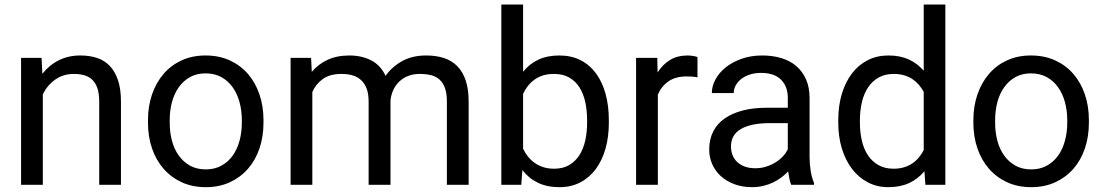

<svg xmlns="http://www.w3.org/2000/svg" viewBox="-20 -792 4734 823"><path d="M158.2 -543.9 161.6 -475.6Q190.4 -512.7 231.7 -533.4Q272.9 -554.2 324.2 -554.2Q364.3 -554.2 396.5 -543.5Q428.7 -532.7 451.2 -508.8Q473.6 -484.9 486.1 -447.3Q498.5 -409.7 498.5 -356.4V0H405.3V-357.4Q405.3 -389.2 398.2 -411.6Q391.1 -434.1 377.4 -448.2Q363.8 -462.4 343.3 -468.8Q322.8 -475.1 296.4 -475.1Q251 -475.1 216.8 -450.9Q182.6 -426.8 163.6 -387.7V0H70.3V-543.9Z M614.3 -277.3Q614.3 -336.4 631.6 -387Q648.9 -437.5 680.9 -474.9Q712.9 -512.2 758.5 -533.2Q804.2 -554.2 860.8 -554.2Q918.9 -554.2 964.8 -533.2Q1010.7 -512.2 1043 -474.9Q1075.2 -437.5 1092.3 -387Q1109.4 -336.4 1109.4 -277.3V-266.1Q1109.4 -206.5 1092.3 -156Q1075.2 -105.5 1043 -68.6Q1010.7 -31.7 965.1 -10.7Q919.4 10.3 862.3 10.3Q804.7 10.3 759 -10.7Q713.4 -31.7 681.2 -68.6Q648.9 -105.5 631.6 -156Q614.3 -206.5 614.3 -266.1ZM707.5 -266.1Q707.5 -225.1 717 -189Q726.6 -152.8 746.1 -125.5Q765.6 -98.1 794.4 -82Q823.2 -65.9 862.3 -65.9Q900.4 -65.9 929.4 -82Q958.5 -98.1 977.8 -125.5Q997.1 -152.8 1006.8 -189Q1016.6 -225.1 1016.6 -266.1V-277.3Q1016.6 -317.4 1006.8 -353.8Q997.1 -390.1 977.5 -417.7Q958 -445.3 929 -461.4Q899.9 -477.5 860.8 -477.5Q822.8 -477.5 794.2 -461.4Q765.6 -445.3 746.1 -417.7Q726.6 -390.1 717 -353.8Q707.5 -317.4 707.5 -277.3Z M1313.5 -543.9 1316.4 -483.9Q1344.2 -517.1 1384.3 -535.6Q1424.3 -554.2 1477.5 -554.2Q1530.3 -554.2 1570.8 -533.4Q1611.3 -512.7 1632.8 -466.8Q1660.2 -505.9 1703.6 -530Q1747.1 -554.2 1806.6 -554.2Q1850.1 -554.2 1883.8 -543Q1917.5 -531.7 1940.9 -507.6Q1964.4 -483.4 1976.6 -446Q1988.8 -408.7 1988.8 -357.4V0H1895.5V-357.9Q1895.5 -392.1 1887.2 -414.8Q1878.9 -437.5 1863.8 -451.2Q1848.6 -464.8 1827.1 -470Q1805.7 -475.1 1779.3 -475.1Q1750.5 -475.1 1728.5 -466.1Q1706.5 -457 1690.7 -441.7Q1674.8 -426.3 1665.5 -405.5Q1656.2 -384.8 1653.8 -361.3V0H1560.1V-357.4Q1560.1 -389.2 1551.8 -411.6Q1543.5 -434.1 1528.3 -448.2Q1513.2 -462.4 1491.9 -468.8Q1470.7 -475.1 1443.8 -475.1Q1394 -475.1 1364 -453.6Q1334 -432.1 1318.8 -397.5V0H1225.6V-543.9Z M2589.8 -266.1Q2589.8 -206.1 2575.7 -155.5Q2561.5 -105 2534.4 -68.1Q2507.3 -31.2 2468 -10.5Q2428.7 10.3 2378.4 10.3Q2324.7 10.3 2285.4 -8.8Q2246.1 -27.8 2219.2 -63L2214.4 0H2128.9V-772.5H2222.2V-484.4Q2249 -518.1 2287.4 -536.1Q2325.7 -554.2 2377.4 -554.2Q2428.7 -554.2 2468.3 -534.2Q2507.8 -514.2 2534.7 -477.5Q2561.5 -440.9 2575.7 -389.9Q2589.8 -338.9 2589.8 -276.4ZM2496.6 -276.4Q2496.6 -317.4 2489 -353.3Q2481.4 -389.2 2464.6 -416.3Q2447.8 -443.4 2420.7 -459.2Q2393.6 -475.1 2354.5 -475.1Q2328.6 -475.1 2308.1 -468.8Q2287.6 -462.4 2271.2 -450.7Q2254.9 -439 2242.7 -423.3Q2230.5 -407.7 2222.2 -389.6V-154.3Q2231 -136.2 2243.4 -120.6Q2255.9 -105 2272.2 -93.5Q2288.6 -82 2309.1 -75.4Q2329.6 -68.8 2355.5 -68.8Q2393.1 -68.8 2419.7 -84.5Q2446.3 -100.1 2463.4 -126.7Q2480.5 -153.3 2488.5 -189.2Q2496.6 -225.1 2496.6 -266.1Z M2969.7 -460.4Q2957.5 -462.9 2947.3 -463.6Q2937 -464.4 2923.8 -464.4Q2875.5 -464.4 2845.2 -443.1Q2814.9 -421.9 2799.8 -386.2V0H2706.5V-543.9H2797.4L2798.8 -481.4Q2819.8 -515.1 2851.6 -534.7Q2883.3 -554.2 2928.2 -554.2Q2938.5 -554.2 2951.7 -552Q2964.8 -549.8 2969.7 -547.4Z M3371.6 0Q3366.7 -10.3 3363.8 -25.4Q3360.8 -40.5 3358.4 -57.1Q3345.7 -43.9 3329.3 -31.5Q3313 -19 3293.5 -9.8Q3273.9 -0.5 3251.5 4.9Q3229 10.3 3203.6 10.3Q3162.1 10.3 3128.2 -2.4Q3094.2 -15.1 3070.3 -36.6Q3046.4 -58.1 3033.2 -87.6Q3020 -117.2 3020 -150.9Q3020 -194.8 3037.1 -228.3Q3054.2 -261.7 3086.2 -284.2Q3118.2 -306.6 3163.6 -318.4Q3209 -330.1 3264.6 -330.1H3356.9V-372.6Q3356.9 -421.4 3327.9 -450.4Q3298.8 -479.5 3241.7 -479.5Q3215.8 -479.5 3194.1 -472.4Q3172.4 -465.3 3157.2 -453.4Q3142.1 -441.4 3133.5 -425.8Q3125 -410.2 3125 -393.1H3031.2Q3031.2 -422.4 3046.6 -451.2Q3062 -480 3090.1 -502.7Q3118.2 -525.4 3158.2 -539.8Q3198.2 -554.2 3247.6 -554.2Q3291.5 -554.2 3329.1 -543Q3366.7 -531.7 3393.3 -508.8Q3419.9 -485.8 3435.1 -451.7Q3450.2 -417.5 3450.2 -371.6V-118.7Q3450.2 -90.8 3454.8 -60.5Q3459.5 -30.3 3469.2 -7.8V0ZM3217.3 -70.8Q3242.7 -70.8 3264.6 -77.9Q3286.6 -85 3304.7 -96.2Q3322.8 -107.4 3336.2 -122.1Q3349.6 -136.7 3356.9 -152.3V-264.2H3279.8Q3199.7 -264.2 3156.5 -239.3Q3113.3 -214.4 3113.3 -164.1Q3113.3 -144.5 3119.9 -127.4Q3126.5 -110.4 3139.6 -97.9Q3152.8 -85.4 3172.1 -78.1Q3191.4 -70.8 3217.3 -70.8Z M3573.2 -276.4Q3573.2 -338.9 3588.6 -389.9Q3604 -440.9 3632.1 -477.5Q3660.2 -514.2 3699.7 -534.2Q3739.3 -554.2 3788.1 -554.2Q3837.9 -554.2 3875 -537.4Q3912.1 -520.5 3939.5 -488.8V-772.5H4032.2V0H3946.8L3942.4 -58.1Q3915 -24.9 3877 -7.3Q3838.9 10.3 3787.1 10.3Q3739.3 10.3 3699.7 -10.5Q3660.2 -31.2 3632.1 -68.1Q3604 -105 3588.6 -155.5Q3573.2 -206.1 3573.2 -266.1ZM3666 -266.1Q3666 -225.1 3674.3 -189.2Q3682.6 -153.3 3700.2 -126.7Q3717.8 -100.1 3745.1 -84.5Q3772.5 -68.8 3810.1 -68.8Q3834.5 -68.8 3854.2 -74.7Q3874 -80.6 3889.9 -91.1Q3905.8 -101.6 3918 -116.2Q3930.2 -130.9 3939.5 -148.4V-398.4Q3930.2 -415 3918.2 -429Q3906.2 -442.9 3890.4 -453.4Q3874.5 -463.9 3854.7 -469.5Q3835 -475.1 3811 -475.1Q3772.9 -475.1 3745.4 -459.2Q3717.8 -443.4 3700.2 -416.3Q3682.6 -389.2 3674.3 -353.3Q3666 -317.4 3666 -276.4Z M4152.3 -277.3Q4152.3 -336.4 4169.7 -387Q4187 -437.5 4219 -474.9Q4251 -512.2 4296.6 -533.2Q4342.3 -554.2 4398.9 -554.2Q4457 -554.2 4502.9 -533.2Q4548.8 -512.2 4581.1 -474.9Q4613.3 -437.5 4630.4 -387Q4647.5 -336.4 4647.5 -277.3V-266.1Q4647.5 -206.5 4630.4 -156Q4613.3 -105.5 4581.1 -68.6Q4548.8 -31.7 4503.2 -10.7Q4457.5 10.3 4400.4 10.3Q4342.8 10.3 4297.1 -10.7Q4251.5 -31.7 4219.2 -68.6Q4187 -105.5 4169.7 -156Q4152.3 -206.5 4152.3 -266.1ZM4245.6 -266.1Q4245.6 -225.1 4255.1 -189Q4264.6 -152.8 4284.2 -125.5Q4303.7 -98.1 4332.5 -82Q4361.3 -65.9 4400.4 -65.9Q4438.5 -65.9 4467.5 -82Q4496.6 -98.1 4515.9 -125.5Q4535.2 -152.8 4544.9 -189Q4554.7 -225.1 4554.7 -266.1V-277.3Q4554.7 -317.4 4544.9 -353.8Q4535.2 -390.1 4515.6 -417.7Q4496.1 -445.3 4467 -461.4Q4438 -477.5 4398.9 -477.5Q4360.8 -477.5 4332.3 -461.4Q4303.7 -445.3 4284.2 -417.7Q4264.6 -390.1 4255.1 -353.8Q4245.6 -317.4 4245.6 -277.3Z"/></svg>

Font: Roboto2
Style: Regular
Weight: 400
Designer: Google
Foundry: Google
Version: Version 2.000981-w3; 2014; ttfautohint (v1.1) -l 5 -r 24 -G 